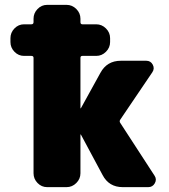

<svg xmlns="http://www.w3.org/2000/svg" viewBox="-20 -770 694 790"><path d="M616 -47Q626 -32 617 -16Q608 0 590 0H485Q428 0 402 -50L313 -216Q312 -217 311 -217V-216V-57Q311 -34 294 -17Q277 0 254 0H174Q151 0 134.5 -17Q118 -34 118 -57V-532Q118 -540 109 -540H79Q56 -540 39.5 -557Q23 -574 23 -597V-613Q23 -636 39.5 -653Q56 -670 79 -670H109Q118 -670 118 -679V-693Q118 -716 134.5 -733Q151 -750 174 -750H254Q277 -750 294 -733Q311 -716 311 -693V-679Q311 -670 319 -670H376Q399 -670 416 -653Q433 -636 433 -613V-597Q433 -574 416 -557Q399 -540 376 -540H319Q311 -540 311 -532V-325V-324L313 -325L393 -470Q420 -520 477 -520H582Q600 -520 608.5 -504Q617 -488 607 -473L475 -278Q470 -271 475 -264Z"/></svg>

Font: Rounded Mplus 1c Black
Style: Regular
Weight: 900
Version: Version 1.059.20150529